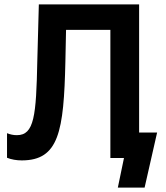

<svg xmlns="http://www.w3.org/2000/svg" viewBox="-20 -720 758 875"><path d="M79 11C248 11 271 -120 278 -440L281 -584H483V0H545L517 135H639L696 -116H614V-700H157L150 -442C145 -192 136 -104 57 -104C41 -104 27 -107 12 -113V-1C32 7 55 11 79 11Z"/></svg>

Font: Fixel Display SemiBold
Style: Regular
Weight: 600
Designer: AlfaBravo + MacPaw
Foundry: Kyrylo Tkachov, Marchela Mozhyna, Serhii Makarenko, Maria Weinstein, Zakhar Kryvoshyya
Version: Version 1.211